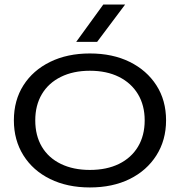

<svg xmlns="http://www.w3.org/2000/svg" viewBox="-20 -811 790 844"><path d="M375 13Q276 13 200.5 -24Q125 -61 83 -128Q41 -195 41 -282Q41 -370 83 -436Q125 -502 200.5 -539Q276 -576 375 -576Q475 -576 550 -539Q625 -502 667.5 -436Q710 -370 710 -282Q710 -195 667.5 -128Q625 -61 550 -24Q475 13 375 13ZM375 -64Q449 -64 503 -90.5Q557 -117 586.5 -166Q616 -215 616 -282Q616 -348 586.5 -397Q557 -446 503 -473Q449 -500 375 -500Q302 -500 247.5 -473Q193 -446 164 -397Q135 -348 135 -282Q135 -215 164 -166Q193 -117 247.5 -90.5Q302 -64 375 -64ZM434 -791H530L407 -627H315Z"/></svg>

Font: Unbounded Light
Style: Regular
Weight: 300
Designer: Luke Prowse, Jean-Baptiste Morizot, Fátima Lázaro, Florian Runge
Foundry: NaN
Version: Version 1.700